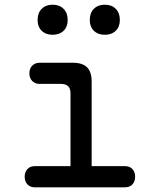

<svg xmlns="http://www.w3.org/2000/svg" viewBox="-20 -797 640 817"><path d="M512 -90Q532 -90 543.5 -77.5Q555 -65 555 -45Q555 -25 543.5 -12.5Q532 0 512 0H128Q108 0 96.5 -12.5Q85 -25 85 -45Q85 -65 96.5 -77.5Q108 -90 128 -90H280V-400Q280 -420 270 -430Q260 -440 240 -440H149Q129 -440 117 -452.5Q105 -465 105 -485Q105 -505 117 -517.5Q129 -530 149 -530H290Q331 -530 350.5 -510.5Q370 -491 370 -450V-90ZM426 -649Q397 -649 379.5 -666Q362 -683 362 -712Q362 -742 379.5 -759.5Q397 -777 426 -777Q455 -777 472.5 -759.5Q490 -742 490 -712Q490 -683 472.5 -666Q455 -649 426 -649ZM204 -649Q175 -649 157.5 -666Q140 -683 140 -712Q140 -742 157.5 -759.5Q175 -777 204 -777Q233 -777 250.5 -759.5Q268 -742 268 -712Q268 -683 250.5 -666Q233 -649 204 -649Z"/></svg>

Font: Maple Mono NF CN
Style: Regular
Weight: 400
Monospace: yes
Designer: subframe7536
Version: Version 7.000